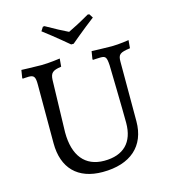

<svg xmlns="http://www.w3.org/2000/svg" viewBox="-123 -936 927 1046"><g transform="rotate(-15 340.5 -413.0)"><path d="M340 -704H354C354 -704 427 -766 492 -815L478 -837L469 -838C421 -810 375 -786 347 -773C320 -786 272 -811 225 -838L216 -837L202 -815C267 -766 340 -704 340 -704ZM327 12C484 12 575 -68 575 -208V-544C575 -585 586 -593 644 -601L648 -646C648 -646 594 -637 551 -637C513 -637 438 -640 438 -640L431 -596L433 -592C433 -592 464 -594 476 -594C505 -594 510 -586 513 -540C513 -540 519 -284 519 -214C519 -104 460 -45 351 -45C243 -45 184 -118 184 -250L192 -544C194 -582 206 -594 256 -601L260 -646C260 -646 198 -637 155 -637C117 -637 42 -640 42 -640L35 -596L37 -592C37 -592 59 -594 71 -594C101 -594 108 -583 108 -540V-209C108 -68 187 12 327 12Z"/></g></svg>

Font: Alegreya SC
Style: Regular
Weight: 400
Designer: Juan Pablo del Peral
Foundry: Huerta Tipografica
Version: Version 2.007;PS 002.007;hotconv 1.0.88;makeotf.lib2.5.64775